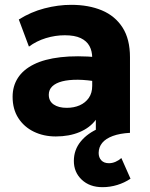

<svg xmlns="http://www.w3.org/2000/svg" viewBox="-20 -550 620 795"><path d="M404.5 225Q351.2 225 318.4 194Q285.6 163 285.8 115.9Q286 70.2 314.4 35.6Q342.8 0.9 392.8 -20Q442.9 -40.9 507.9 -44.6L518.2 0Q475.8 2.4 446.9 13.1Q418.1 23.8 403.4 41.4Q388.8 59.1 388.5 83Q388.4 101.9 399.4 113.8Q410.5 125.8 431.2 125.8Q445 125.8 458.4 119.9Q471.9 114.1 482.5 104.4L520.4 189.9Q495.1 206.9 465.4 215.9Q435.6 225 404.5 225ZM211.2 15Q160.6 15 120.1 -4.7Q79.6 -24.4 55.9 -61.1Q32.2 -97.9 32.2 -149.2Q32.2 -193.4 54.1 -227.4Q76 -261.5 120 -283.4Q164 -305.4 230.7 -313.1Q297.4 -320.9 387 -312.8L388.5 -211Q340.9 -219.4 302.7 -219.8Q264.5 -220.1 237.6 -213.2Q210.8 -206.2 196.4 -192.4Q182 -178.5 182 -157.9Q182 -131.2 202.2 -117.4Q222.5 -103.5 256.4 -103.5Q286.1 -103.5 309.9 -113.9Q333.6 -124.4 347.7 -144.6Q361.8 -164.9 361.8 -194.5V-310.8Q361.8 -338.4 350.4 -359.4Q339 -380.4 314.2 -392.2Q289.4 -404 248.2 -404Q208.8 -404 169.9 -392.1Q131.1 -380.2 99.8 -357L57.9 -469.2Q107.6 -500.6 164.1 -515.3Q220.6 -530 274.8 -530Q347 -530 401.8 -507.1Q456.6 -484.1 487.4 -436.1Q518.2 -388.1 518.2 -313V0H376.8V-54Q352.2 -20.9 309.2 -2.9Q266.2 15 211.2 15Z"/></svg>

Font: Geologica Thin
Style: Regular
Weight: 100
Version: Version 1.010;gftools[0.9.28]